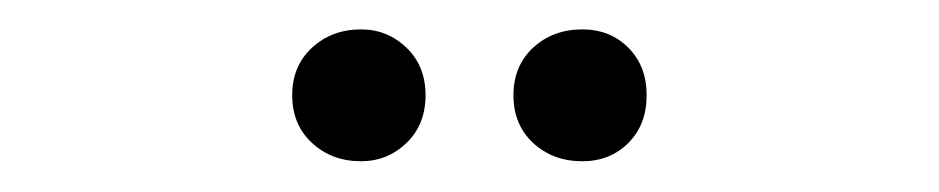

<svg xmlns="http://www.w3.org/2000/svg" viewBox="-20 -628 626 128"><path d="M220.7 -520.5Q201.2 -520.5 188 -532.7Q174.8 -544.9 174.8 -564.5Q174.8 -584 188 -596.2Q201.2 -608.4 220.7 -608.4Q238.3 -608.4 251 -596.2Q263.7 -584 263.7 -564.5Q263.7 -544.9 251 -532.7Q238.3 -520.5 220.7 -520.5ZM368.2 -520.5Q348.6 -520.5 335.4 -532.7Q322.3 -544.9 322.3 -564.5Q322.3 -584 335.4 -596.2Q348.6 -608.4 368.2 -608.4Q386.7 -608.4 398.9 -596.2Q411.1 -584 411.1 -564.5Q411.1 -544.9 398.9 -532.7Q386.7 -520.5 368.2 -520.5Z"/></svg>

Font: Crimson Pro Light
Style: Regular
Weight: 300
Designer: Jacques Le Bailly
Foundry: Baron von Fonthausen
Version: Version 1.003